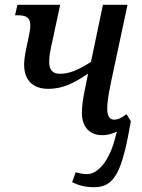

<svg xmlns="http://www.w3.org/2000/svg" viewBox="-20 -556 595 804"><path d="M374 228C461 228 491 163 528 -48L510 -78C489 -63 476 -55 457 -55C439 -55 429 -71 429 -100C429 -126 434 -159 444 -208L514 -536H411L361 -297C307 -262 269 -247 231 -247C201 -247 186 -263 186 -296C186 -320 190 -345 200 -387L232 -536H53L43 -492H54C85 -492 107 -485 107 -451C107 -435 104 -419 98 -391C89 -348 81 -317 81 -285C81 -219 119 -184 182 -184C247 -184 294 -211 349 -248L336 -184C327 -143 323 -109 323 -82C323 -36 346 10 408 10C432 10 453 3 470 -5L465 11C441 115 391 173 345 173C327 173 313 170 297 165L282 207C307 219 335 228 374 228Z"/></svg>

Font: Noto Serif Condensed Medium
Style: Italic
Weight: 500
Width: 3
Italic angle: -12°
Designer: Monotype Design Team
Foundry: Monotype Imaging Inc.
Version: Version 2.013